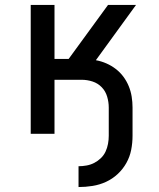

<svg xmlns="http://www.w3.org/2000/svg" viewBox="-20 -540 640 775"><path d="M297 215V131Q313 131 329.5 128Q346 125 360.5 117.5Q375 110 387 98.5Q399 87 406 72Q413 57 416 40.5Q419 24 419 8V-106Q419 -128 412.5 -150Q406 -172 390.5 -188Q375 -204 353.5 -211Q332 -218 309 -218H200V0H104V-520H200V-302H257L416 -520H529L367 -297Q389 -293 409.5 -284Q430 -275 447.5 -261.5Q465 -248 478 -230.5Q491 -213 499.5 -192.5Q508 -172 511.5 -150Q515 -128 515 -106V8Q515 37 509.5 65Q504 93 490 118Q476 143 455 162.5Q434 182 408 194Q382 206 353.5 210.5Q325 215 297 215Z"/></svg>

Font: Iosevka Custom Medium Extended
Style: Regular
Weight: 500
Width: 7
Monospace: yes
Designer: Belleve Invis
Foundry: Belleve Invis
Version: Version 11.2.4; ttfautohint (v1.8.4)